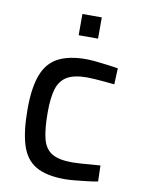

<svg xmlns="http://www.w3.org/2000/svg" viewBox="-81 -753 600 819"><g transform="rotate(10 219.0 -343.5)"><path d="M257 10Q177 10 131.5 -16.5Q86 -43 67.5 -102Q49 -161 49 -258Q49 -349 70 -405Q91 -461 137.5 -485.5Q184 -510 258 -510Q276 -510 301 -507.5Q326 -505 352.5 -501.5Q379 -498 398 -495L395 -425Q377 -427 355 -429Q333 -431 311.5 -432.5Q290 -434 276 -434Q221 -434 190.5 -416.5Q160 -399 148 -361Q136 -323 136 -258Q136 -187 146.5 -145Q157 -103 187 -84.5Q217 -66 276 -66Q290 -66 312 -67.5Q334 -69 356.5 -71Q379 -73 397 -74L399 -5Q379 -1 352.5 2Q326 5 300.5 7.5Q275 10 257 10ZM209 -605V-697H293V-605Z"/></g></svg>

Font: Cairo Play Medium
Style: Regular
Weight: 500
Version: Version 3.119